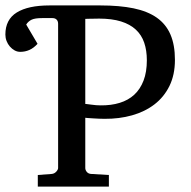

<svg xmlns="http://www.w3.org/2000/svg" viewBox="-36 -691 707 711"><path d="M507.8 -467.8Q507.8 -504.4 498 -533Q488.3 -561.5 467 -581.3Q445.8 -601.1 412.1 -611.6Q378.4 -622.1 331.1 -622.1Q323.7 -622.1 314.9 -621.8Q306.2 -621.6 298.3 -621.6Q289.6 -621.1 279.8 -621.1V-306.2Q281.2 -306.2 287.4 -305.4Q293.5 -304.7 302 -303.5Q310.5 -302.2 319.6 -301.5Q328.6 -300.8 335.9 -300.8Q375.5 -300.3 407.2 -310.1Q439 -319.8 461.2 -340.3Q483.4 -360.8 495.6 -392.6Q507.8 -424.3 507.8 -467.8ZM611.8 -469.2Q611.8 -414.1 591.6 -372.8Q571.3 -331.5 535.9 -304.4Q500.5 -277.3 452.9 -263.9Q405.3 -250.5 351.1 -251Q341.3 -251 329.8 -251.5Q318.4 -252 307.9 -252.7Q297.4 -253.4 289.6 -253.9Q281.7 -254.4 279.8 -254.9V-68.8Q279.8 -61.5 285.2 -54.7Q290.5 -47.9 300.8 -46.9L367.2 -43V0H104V-43L155.8 -46.9Q165.5 -47.9 172.4 -55.4Q179.2 -63 179.2 -68.8V-603Q179.2 -612.8 173.6 -618.4Q168 -624 158.2 -624H120.1Q93.8 -624 81.3 -618.2Q68.8 -612.3 61 -600.1L103 -528.8Q88.9 -513.2 73 -506.1Q57.1 -499 39.1 -499Q27.8 -499 18.1 -504.4Q8.3 -509.8 0.5 -518.8Q-7.3 -527.8 -11.7 -539.3Q-16.1 -550.8 -16.1 -563Q-16.1 -618.7 26.1 -644.8Q68.4 -670.9 147 -670.9H335.9Q406.7 -670.9 458.7 -660.2Q510.7 -649.4 544.7 -625.5Q578.6 -601.6 595.2 -563.2Q611.8 -524.9 611.8 -469.2Z"/></svg>

Font: Charis SIL
Style: Regular
Weight: 400
Foundry: SIL International
Version: Version 4.112